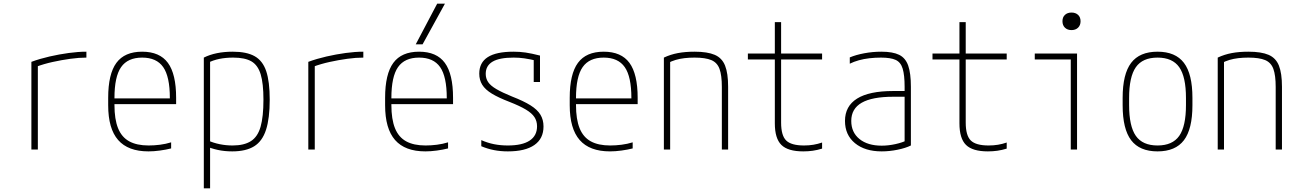

<svg xmlns="http://www.w3.org/2000/svg" viewBox="-20 -810 7040 1040"><path d="M150 -475Q196 -492 248.5 -504Q301 -516 352.5 -523Q404 -530 448 -530V-498Q408 -498 361 -491.5Q314 -485 266 -474.5Q218 -464 175 -448L185 -466V0H150Z M784 10Q674 10 620 -51.5Q566 -113 566 -240V-280Q566 -409 610.5 -469.5Q655 -530 750 -530Q845 -530 889.5 -469.5Q934 -409 934 -280V-246H583V-277H911L900 -263V-279Q900 -395 864 -446.5Q828 -498 750 -498Q672 -498 636 -446.5Q600 -395 600 -279V-241Q600 -164 619.5 -115.5Q639 -67 680 -44.5Q721 -22 785 -22Q815 -22 846.5 -26Q878 -30 907 -39V-6Q879 1 846 5.5Q813 10 784 10Z M1084 -498Q1148 -530 1241 -530Q1316 -530 1359.5 -505.5Q1403 -481 1422 -424.5Q1441 -368 1441 -270Q1441 -169 1421 -107Q1401 -45 1356.5 -17.5Q1312 10 1238 10Q1196 10 1159.5 2Q1123 -6 1094 -19L1107 -49Q1136 -36 1170 -29Q1204 -22 1240 -22Q1302 -22 1339 -45.5Q1376 -69 1391.5 -123.5Q1407 -178 1407 -270Q1407 -358 1392 -407.5Q1377 -457 1342 -477.5Q1307 -498 1243 -498Q1203 -498 1168.5 -491Q1134 -484 1105 -469L1118 -494V210H1084Z M1650 -475Q1696 -492 1748.5 -504Q1801 -516 1852.5 -523Q1904 -530 1948 -530V-498Q1908 -498 1861 -491.5Q1814 -485 1766 -474.5Q1718 -464 1675 -448L1685 -466V0H1650Z M2284 10Q2174 10 2120 -51.5Q2066 -113 2066 -240V-280Q2066 -409 2110.5 -469.5Q2155 -530 2250 -530Q2345 -530 2389.5 -469.5Q2434 -409 2434 -280V-246H2083V-277H2411L2400 -263V-279Q2400 -395 2364 -446.5Q2328 -498 2250 -498Q2172 -498 2136 -446.5Q2100 -395 2100 -279V-241Q2100 -164 2119.5 -115.5Q2139 -67 2180 -44.5Q2221 -22 2285 -22Q2315 -22 2346.5 -26Q2378 -30 2407 -39V-6Q2379 1 2346 5.5Q2313 10 2284 10ZM2269 -570H2232L2348 -790H2390Z M2731 10Q2691 10 2655.5 3Q2620 -4 2587 -18V-51Q2621 -36 2656 -29Q2691 -22 2731 -22Q2809 -22 2849 -48.5Q2889 -75 2889 -126Q2889 -154 2875 -175.5Q2861 -197 2828.5 -216.5Q2796 -236 2740 -258Q2680 -281 2644 -303Q2608 -325 2592 -351Q2576 -377 2576 -411Q2576 -471 2622 -500.5Q2668 -530 2761 -530Q2795 -530 2826.5 -525.5Q2858 -521 2905 -509V-366H2871V-507L2891 -480Q2848 -490 2820 -494Q2792 -498 2762 -498Q2685 -498 2648 -476Q2611 -454 2611 -410Q2611 -385 2624 -365.5Q2637 -346 2668.5 -327.5Q2700 -309 2754 -287Q2816 -263 2853.5 -239.5Q2891 -216 2907.5 -188.5Q2924 -161 2924 -125Q2924 -59 2874.5 -24.5Q2825 10 2731 10Z M3284 10Q3174 10 3120 -51.5Q3066 -113 3066 -240V-280Q3066 -409 3110.5 -469.5Q3155 -530 3250 -530Q3345 -530 3389.5 -469.5Q3434 -409 3434 -280V-246H3083V-277H3411L3400 -263V-279Q3400 -395 3364 -446.5Q3328 -498 3250 -498Q3172 -498 3136 -446.5Q3100 -395 3100 -279V-241Q3100 -164 3119.5 -115.5Q3139 -67 3180 -44.5Q3221 -22 3285 -22Q3315 -22 3346.5 -26Q3378 -30 3407 -39V-6Q3379 1 3346 5.5Q3313 10 3284 10Z M3576 -498Q3612 -515 3652 -522.5Q3692 -530 3742 -530Q3812 -530 3851.5 -513Q3891 -496 3907.5 -454.5Q3924 -413 3924 -340V0H3890V-339Q3890 -402 3877.5 -436.5Q3865 -471 3833 -484.5Q3801 -498 3742 -498Q3713 -498 3687.5 -495Q3662 -492 3640 -485.5Q3618 -479 3595 -467L3610 -490V0H3576Z M4331 10Q4248 10 4212.5 -25Q4177 -60 4177 -142V-488H4031V-520H4177V-690H4211V-520H4433V-488H4211V-146Q4211 -76 4238.5 -49Q4266 -22 4335 -22Q4362 -22 4386 -26Q4410 -30 4433 -38V-5Q4407 3 4382.5 6.5Q4358 10 4331 10Z M4756 10Q4665 10 4611 -34.5Q4557 -79 4557 -155Q4557 -235 4622.5 -276Q4688 -317 4818 -317H4897V-286H4819Q4704 -286 4647.5 -253.5Q4591 -221 4591 -155Q4591 -93 4635.5 -57Q4680 -21 4756 -21Q4792 -21 4830.5 -29.5Q4869 -38 4894 -51L4880 -26V-340Q4880 -403 4869.5 -438Q4859 -473 4831.5 -485.5Q4804 -498 4752 -498Q4720 -498 4689.5 -494.5Q4659 -491 4632 -483.5Q4605 -476 4583 -465V-499Q4616 -513 4661.5 -521.5Q4707 -530 4754 -530Q4816 -530 4850.5 -513Q4885 -496 4899.5 -454.5Q4914 -413 4914 -340V-22Q4886 -8 4842 1Q4798 10 4756 10Z M5331 10Q5248 10 5212.5 -25Q5177 -60 5177 -142V-488H5031V-520H5177V-690H5211V-520H5433V-488H5211V-146Q5211 -76 5238.5 -49Q5266 -22 5335 -22Q5362 -22 5386 -26Q5410 -30 5433 -38V-5Q5407 3 5382.5 6.5Q5358 10 5331 10Z M5780 0V-488H5585V-520H5814V0ZM5784 -647Q5762 -647 5748.5 -660Q5735 -673 5735 -695Q5735 -717 5748.5 -729.5Q5762 -742 5784 -742Q5806 -742 5819.5 -729.5Q5833 -717 5833 -695Q5833 -673 5819.5 -660Q5806 -647 5784 -647Z M6250 10Q6153 10 6107 -50.5Q6061 -111 6061 -240V-280Q6061 -409 6107 -469.5Q6153 -530 6250 -530Q6347 -530 6393 -469.5Q6439 -409 6439 -280V-240Q6439 -111 6393 -50.5Q6347 10 6250 10ZM6250 -22Q6331 -22 6367.5 -74Q6404 -126 6404 -241V-279Q6404 -394 6367.5 -446Q6331 -498 6250 -498Q6169 -498 6132.5 -446Q6096 -394 6096 -279V-241Q6096 -126 6132.5 -74Q6169 -22 6250 -22Z M6576 -498Q6612 -515 6652 -522.5Q6692 -530 6742 -530Q6812 -530 6851.5 -513Q6891 -496 6907.5 -454.5Q6924 -413 6924 -340V0H6890V-339Q6890 -402 6877.5 -436.5Q6865 -471 6833 -484.5Q6801 -498 6742 -498Q6713 -498 6687.5 -495Q6662 -492 6640 -485.5Q6618 -479 6595 -467L6610 -490V0H6576Z"/></svg>

Font: M PLUS Code Latin ExtraLight
Style: Regular
Weight: 250
Designer: Coji Morishita
Foundry: UNDERFOREST DESIGN
Version: Version 1.002; ttfautohint (v1.8.3)